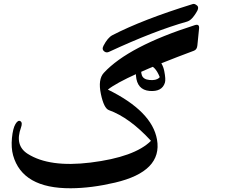

<svg xmlns="http://www.w3.org/2000/svg" viewBox="-20 -896 1243 996"><path d="M755.4 -424.3Q690.9 -430.2 685.3 -503.4Q679.7 -576.7 711.4 -604.5Q743.2 -632.3 790.5 -596.7Q823.2 -571.8 832 -527.8Q840.8 -483.9 835.4 -466.8Q820.3 -418.9 755.4 -424.3ZM808.1 -497.6Q783.7 -557.1 747.6 -558.6Q725.1 -559.6 716.8 -543.9Q708.5 -528.3 715.8 -506.1Q723.1 -483.9 756.1 -481Q789.1 -478 805.2 -491.7Q808.6 -494.6 808.1 -497.6ZM763.2 -165.5Q652.3 -286.1 544.9 -324.7Q519 -334 503.4 -408.2Q487.3 -484.4 518.6 -518.1Q646 -655.8 990.7 -765.6Q1015.1 -773.4 1012.7 -748.5L1003.9 -660.6Q1002 -638.7 985.8 -632.8Q622.6 -497.6 539.6 -431.2Q768.6 -318.8 794.4 -172.4Q823.7 -6.8 576.7 51.3Q454.1 80.1 347.7 80.6Q96.2 82 47.9 -90.3Q37.1 -129.9 42 -180.2Q46.9 -230.5 60.3 -252.7Q73.7 -274.9 85.9 -267.3Q98.1 -259.8 88.9 -234.4Q55.2 -141.6 123.5 -98.1Q236.3 -26.4 449.7 -52.7Q678.7 -81.1 763.2 -165.5ZM545.4 -627Q533.7 -621.6 524.4 -627Q505.9 -637.7 516.6 -658.2Q538.6 -700.7 563 -713.4Q718.3 -793.9 980 -875Q989.3 -878.4 1002.4 -867.2Q1015.6 -856 996.1 -827.6Q990.7 -819.8 989.7 -817.9Q970.7 -790 951.2 -784.2Q780.8 -736.3 545.4 -627Z"/></svg>

Font: Amiri
Style: Bold Slanted
Weight: 700
Italic angle: 9°
Designer: Khaled Hosny
Version: Version 000.107